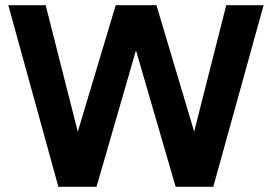

<svg xmlns="http://www.w3.org/2000/svg" viewBox="-20 -720 1048 740"><path d="M205 0 12 -700H156L305 -113H250L426 -700H583L758 -113H703L852 -700H996L802 0H657L484 -595H524L352 0Z"/></svg>

Font: SUSE Thin
Style: Bold
Weight: 700
Version: Version 1.000